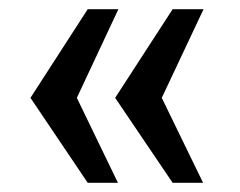

<svg xmlns="http://www.w3.org/2000/svg" viewBox="-20 -463 519 416"><path d="M330.5 -251 420 -67H354L229.5 -251L354 -443H421ZM146.5 -251 235.5 -67H170L46 -251L170 -443H236.5Z"/></svg>

Font: Public Sans SemiBold
Style: Regular
Weight: 600
Designer: The Public Sans Project Authors: Dan O. Williams and USWDS (Libre Franklin designed by Pablo Impallari and Rodrigo Fuenz
Version: Version 1.007